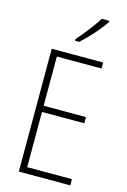

<svg xmlns="http://www.w3.org/2000/svg" viewBox="-140 -1014 715 1078"><g transform="rotate(15 217.5 -474.5)"><path d="M356 -942V-949H312C282 -901 242 -850 199 -801V-791H222C266 -829 325 -895 356 -942ZM383 0V-36H123V-357H369V-393H123V-679H383V-714H84V0Z"/></g></svg>

Font: Noto Sans Sinhala UI Condensed ExtraLight
Style: Regular
Weight: 200
Width: 3
Designer: Jelle Bosma - Monotype Design Team
Foundry: Monotype Imaging Inc.
Version: Version 2.006